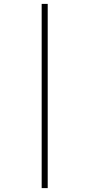

<svg xmlns="http://www.w3.org/2000/svg" viewBox="-20 -780 459 986"><path d="M194 -760H225V186H194Z"/></svg>

Font: Taviraj Thin
Style: Regular
Weight: 250
Designer: Katatrad Team
Foundry: CadsonDemak
Version: Version 1.001